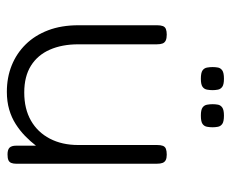

<svg xmlns="http://www.w3.org/2000/svg" viewBox="-78 -600 689 574"><g transform="rotate(90 267.0 -312.5)"><path d="M254 12Q211 12 175 -2.5Q139 -17 112 -44.5Q85 -72 70 -111.5Q55 -151 55 -202V-437Q55 -448 57.5 -454.5Q60 -461 66.5 -463.5Q73 -466 83 -466Q94 -466 100.5 -463Q107 -460 109.5 -453.5Q112 -447 112 -436V-201Q112 -153 128 -116.5Q144 -80 176 -60Q208 -40 256 -40Q305 -40 340 -60Q375 -80 394 -116.5Q413 -153 413 -201V-437Q413 -448 415.5 -454.5Q418 -461 424.5 -463.5Q431 -466 442 -466Q452 -466 458 -463Q464 -460 466.5 -453.5Q469 -447 469 -436V-16Q469 -7 466.5 -1Q464 5 458 7.5Q452 10 441 10Q434 10 429 8.5Q424 7 421 4Q418 1 416.5 -4Q415 -9 415 -16V-75Q402 -58 386 -42.5Q370 -27 350.5 -14.5Q331 -2 307 5Q283 12 254 12ZM325 -568Q308 -568 301 -573Q294 -578 292.5 -586.5Q291 -595 291 -603Q291 -612 292.5 -619.5Q294 -627 301 -632Q308 -637 325 -637Q343 -637 350 -632Q357 -627 358.5 -619Q360 -611 360 -603Q360 -595 358.5 -586.5Q357 -578 350 -573Q343 -568 325 -568ZM215 -568Q197 -568 190 -573Q183 -578 181.5 -586.5Q180 -595 180 -603Q180 -612 181.5 -619.5Q183 -627 190 -632Q197 -637 215 -637Q232 -637 239 -632Q246 -627 247.5 -619Q249 -611 249 -603Q249 -595 247.5 -586.5Q246 -578 239 -573Q232 -568 215 -568Z"/></g></svg>

Font: Fredoka Light Light
Style: Regular
Weight: 300
Version: Version 2.001